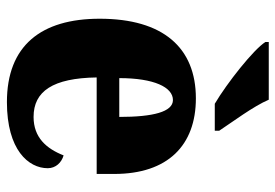

<svg xmlns="http://www.w3.org/2000/svg" viewBox="-144 -662 816 569"><g transform="rotate(90 264.5 -378.0)"><path d="M288 -606H368V-619C343 -657 295 -721 276 -766H105V-756C127 -721 227 -642 288 -606ZM283 10C425 10 479 -54 479 -111C479 -135 462 -152 441 -158C421 -107 388 -69 327 -69C251 -69 212 -126 210 -256H496V-308C496 -467 411 -550 272 -550C122 -550 36 -453 36 -265C36 -91 116 10 283 10ZM327 -323H212C212 -426 239 -482 277 -482C312 -482 327 -423 327 -323Z"/></g></svg>

Font: Noto Serif Bengali Condensed Black
Style: Regular
Weight: 900
Width: 3
Designer: Juan Bruce, Universal Thirst, Indian Type Foundry and the Monotype Design Team.
Foundry: Monotype Imaging Inc.
Version: Version 2.003